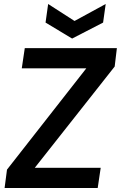

<svg xmlns="http://www.w3.org/2000/svg" viewBox="-20 -941 605 961"><path d="M3 0 15 -92 412 -599H89L104 -700H565L554 -608L154 -101H484L469 0ZM341 -748 208 -828 221 -921 353 -836 509 -921 496 -828Z"/></svg>

Font: Host Grotesk SemiBold
Style: Italic
Weight: 600
Italic angle: -8°
Designer: Doğukan Karapınar based on Poppins by Indian Type Foundry, Jonny Pinhorn
Foundry: Element Type
Version: Version 1.001; ttfautohint (v1.8.4.7-5d5b)